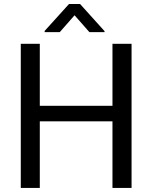

<svg xmlns="http://www.w3.org/2000/svg" viewBox="-20 -927 753 947"><path d="M628.9 0H534.7V-328.6H176.3V0H82.5V-710.9H176.3V-405.3H534.7V-710.9H628.9ZM495.6 -773.4V-768.6H420.9L347.7 -851.6L274.9 -768.6H200.2V-774.4L320.3 -907.2H375Z"/></svg>

Font: Roboto-ThirdPerson-AD3FC
Style: ThirdPerson-AD3FC
Weight: 400
Designer: Google
Version: Version 2.137; 2017